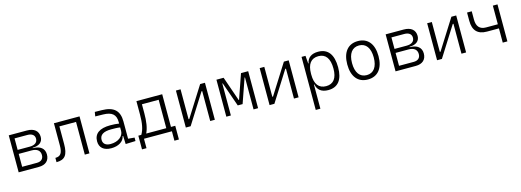

<svg xmlns="http://www.w3.org/2000/svg" viewBox="-2 -1449 7035 2595"><g transform="rotate(-15 3515.5 -151.0)"><path d="M94.7 0H377.9C472.2 0 526.4 -49.3 526.4 -135.3C526.4 -218.3 468.3 -265.6 367.2 -265.6H363.3V-271.5C454.6 -272.9 506.8 -314 506.8 -385.7C506.8 -469.7 448.7 -517.6 347.7 -517.6H94.7ZM159.7 -60.1V-240.7H342.8C416.5 -240.7 459 -206.1 459 -145C459 -90.8 424.8 -60.1 365.7 -60.1ZM159.7 -296.4V-457.5H339.4C402.8 -457.5 439.5 -428.7 439.5 -379.4C439.5 -326.7 399.4 -296.4 330.1 -296.4Z M624.5 0C743.2 0 787.1 -57.6 787.1 -211.9V-457.5H1020V0H1085V-517.6H726.6V-208.5C726.6 -101.1 698.2 -60.1 624.5 -60.1Z M1590.8 4.9 1729.5 0V-48.3L1640.6 -56.2V-297.4C1640.6 -448.7 1565.4 -518.6 1396.5 -521L1299.8 -522.5L1290 -461.9L1399.9 -460C1522 -457.5 1576.7 -412.6 1576.7 -307.1V-285.2C1543 -291 1500 -293.9 1453.6 -293.9C1304.2 -293.9 1226.6 -237.8 1226.6 -129.4C1226.6 -41 1286.1 9.8 1390.1 9.8C1491.2 9.8 1566.4 -37.1 1578.1 -109.4H1585.9ZM1576.7 -231.4V-182.6C1576.7 -108.9 1503.4 -47.9 1395.5 -47.9C1328.6 -47.9 1290.5 -78.6 1290.5 -133.3C1290.5 -203.1 1344.2 -237.8 1451.7 -237.8C1492.2 -237.8 1538.6 -237.8 1576.7 -231.4Z M1785.2 131.8H1848.1V0H2238.8V131.8H2301.8V-60.1H2241.7V-517.6H1880.9V-329.1C1880.9 -210.4 1865.2 -123 1826.7 -60.1H1785.2ZM2176.3 -60.1H1895.5C1928.7 -128.9 1941.9 -218.3 1941.9 -332.5V-457.5H2176.3Z M2433.6 0H2501L2765.1 -418.5H2774.9V0H2839.8V-517.6H2772.5L2508.3 -99.1H2498.5V-517.6H2433.6Z M3000.5 0H3064V-447.3H3069.8L3189 -107.4H3256.8L3375.5 -447.3H3381.3V0H3444.8V-517.6H3344.2L3225.1 -174.3H3220.2L3101.1 -517.6H3000.5Z M3605.5 0H3672.9L3937 -418.5H3946.8V0H4011.7V-517.6H3944.3L3680.2 -99.1H3670.4V-517.6H3605.5Z M4191.4 224.6H4256.3V-112.8H4262.7C4275.9 -36.6 4329.6 9.8 4426.3 9.8C4562 9.8 4632.8 -80.6 4632.8 -253.9C4632.8 -433.6 4561.5 -527.3 4424.3 -527.3C4332 -527.3 4274.4 -485.8 4260.7 -408.7H4255.4L4246.6 -517.6H4191.4ZM4256.3 -251V-266.1C4256.3 -398.9 4310.1 -468.3 4412.6 -468.3C4514.6 -468.3 4567.4 -395 4567.4 -253.9C4567.4 -119.6 4514.2 -49.3 4412.1 -49.3C4309.6 -49.3 4256.3 -118.7 4256.3 -251Z M4980.5 9.8C5118.7 9.8 5199.2 -87.9 5199.2 -258.8C5199.2 -429.7 5118.7 -527.3 4980.5 -527.3C4842.3 -527.3 4761.7 -429.7 4761.7 -258.8C4761.7 -87.9 4842.3 9.8 4980.5 9.8ZM4980.5 -51.3C4883.8 -51.3 4828.6 -126.5 4828.6 -258.8C4828.6 -391.1 4883.8 -466.3 4980.5 -466.3C5077.1 -466.3 5132.3 -391.1 5132.3 -258.8C5132.3 -126.5 5077.1 -51.3 4980.5 -51.3Z M5368.2 0H5651.4C5745.6 0 5799.8 -49.3 5799.8 -135.3C5799.8 -218.3 5741.7 -265.6 5640.6 -265.6H5636.7V-271.5C5728 -272.9 5780.3 -314 5780.3 -385.7C5780.3 -469.7 5722.2 -517.6 5621.1 -517.6H5368.2ZM5433.1 -60.1V-240.7H5616.2C5689.9 -240.7 5732.4 -206.1 5732.4 -145C5732.4 -90.8 5698.2 -60.1 5639.2 -60.1ZM5433.1 -296.4V-457.5H5612.8C5676.3 -457.5 5712.9 -428.7 5712.9 -379.4C5712.9 -326.7 5672.9 -296.4 5603.5 -296.4Z M5949.2 0H6016.6L6280.8 -418.5H6290.5V0H6355.5V-517.6H6288.1L6023.9 -99.1H6014.2V-517.6H5949.2Z M6700.7 -199.2H6868.2V0H6933.1V-517.6H6868.2V-256.8H6704.1C6616.2 -256.8 6572.8 -305.2 6572.8 -401.9V-517.6H6507.3V-401.9C6507.3 -266.6 6571.3 -199.2 6700.7 -199.2Z"/></g></svg>

Font: Cascadia Code PL Light
Style: Regular
Weight: 300
Monospace: yes
Designer: Aaron Bell
Foundry: Saja Typeworks
Version: Version 2404.023